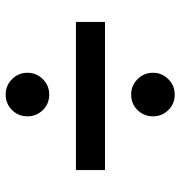

<svg xmlns="http://www.w3.org/2000/svg" viewBox="-0 -680 622 661"><g transform="rotate(-90 310.5 -350.0)"><path d="M55 -399H565V-299H55ZM315 -59Q283 -59 261.5 -81Q240 -103 240 -134Q240 -165 261.5 -187Q283 -209 315 -209Q346 -209 368 -187Q390 -165 390 -134Q390 -103 368 -81Q346 -59 315 -59ZM315 -491Q283 -491 261.5 -513Q240 -535 240 -566Q240 -597 261.5 -619Q283 -641 315 -641Q346 -641 368 -619Q390 -597 390 -566Q390 -535 368 -513Q346 -491 315 -491Z"/></g></svg>

Font: Albert Sans SemiBold
Style: Regular
Weight: 600
Designer: Andreas Rasmussen
Foundry: a.Foundry
Version: Version 1.025